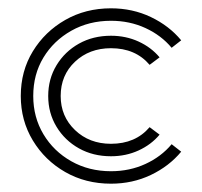

<svg xmlns="http://www.w3.org/2000/svg" viewBox="-20 -432 486 462"><path d="M247 -56Q204 -56 170 -75Q136 -94 116 -127Q96 -160 96 -201Q96 -242 116 -275Q136 -308 170 -327Q204 -346 247 -346Q283 -346 313.5 -332Q344 -318 364 -294L340 -276Q306 -316 247 -316Q195 -316 160.5 -283.5Q126 -251 126 -201Q126 -152 160.5 -119Q195 -86 247 -86Q306 -86 340 -126L364 -108Q344 -84 313.5 -70Q283 -56 247 -56ZM247 10Q186 10 137 -18Q88 -46 59 -94Q30 -142 30 -201Q30 -261 59 -308.5Q88 -356 137 -384Q186 -412 247 -412Q299 -412 343 -391Q387 -370 416 -335L393 -317Q368 -347 330 -364.5Q292 -382 247 -382Q194 -382 151.5 -358Q109 -334 84.5 -293.5Q60 -253 60 -201Q60 -150 84.5 -109Q109 -68 151.5 -44Q194 -20 247 -20Q292 -20 330 -37.5Q368 -55 393 -85L416 -67Q387 -32 343 -11Q299 10 247 10Z"/></svg>

Font: Zen Tokyo Zoo
Style: Regular
Weight: 400
Designer: Yoshimichi Ohira
Foundry: A-1 Corp ZenFonts
Version: Version 1.002; ttfautohint (v1.8.3)